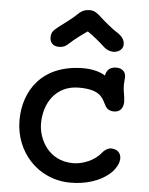

<svg xmlns="http://www.w3.org/2000/svg" viewBox="-61 -963 798 1027"><g transform="rotate(5 338.0 -450.0)"><path d="M55.7 -294.9C55.7 -126.5 180.2 14.2 356.4 14.2C429.7 14.2 516.1 -4.9 576.2 -64.9C592.3 -83 608.4 -106.4 610.4 -134.3C611.8 -156.7 600.6 -184.6 561 -187C541.5 -188.5 521 -173.8 510.3 -160.2C475.1 -114.7 410.6 -90.8 361.3 -90.8C228 -90.8 171.9 -205.1 171.9 -288.1C171.9 -396.5 233.9 -496.1 357.9 -496.1C463.4 -496.1 483.9 -458.5 499.5 -426.8C511.2 -403.8 520.5 -385.3 555.2 -385.3C588.9 -385.3 605 -410.2 605 -441.4C605 -470.7 595.2 -499 595.2 -528.8C595.2 -545.9 598.1 -560.1 598.1 -574.2C598.1 -601.6 579.6 -620.1 548.3 -620.1C524.4 -620.1 497.1 -612.3 490.2 -572.8C462.9 -590.3 420.9 -601.6 374 -601.6C150.4 -601.6 55.7 -453.1 55.7 -294.9ZM231 -704.1C256.8 -704.1 271.5 -714.4 281.7 -724.6C309.1 -750.5 354 -783.7 378.4 -799.8C408.2 -780.3 449.7 -745.1 476.1 -720.7C486.3 -710.9 509.3 -703.1 522 -703.1C551.8 -703.1 575.7 -720.2 575.7 -747.6C575.7 -773.4 559.1 -793.5 529.8 -811C512.7 -821.3 459 -864.7 439 -884.3C420.4 -901.9 402.8 -914.1 380.4 -914.1C357.9 -914.1 338.9 -908.7 317.4 -888.2C290 -861.3 266.1 -845.7 219.2 -809.1C192.4 -788.1 182.6 -777.8 182.6 -750C182.6 -722.7 200.7 -704.1 231 -704.1Z"/></g></svg>

Font: Autour One
Style: Regular
Weight: 400
Designer: Eben Sorkin
Foundry: Eben Sorkin
Version: Version 1.002